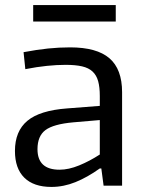

<svg xmlns="http://www.w3.org/2000/svg" viewBox="-20 -733 573 758"><path d="M183 5Q113 5 76 -31.5Q39 -68 39 -137Q39 -215 88 -256Q137 -297 245 -305L374 -315V-354Q374 -389 367.5 -412.5Q361 -436 345.5 -450.5Q330 -465 304 -471Q278 -477 239 -477Q205 -477 165.5 -473Q126 -469 80 -460L73 -527Q126 -537 169.5 -541.5Q213 -546 257 -546Q362 -546 412 -503Q462 -460 462 -369V0H389L380 -68H374Q325 -33 278 -14Q231 5 183 5ZM215 -63Q251 -63 292.5 -80Q334 -97 374 -123V-259L269 -250Q191 -243 159.5 -219.5Q128 -196 128 -144Q128 -63 215 -63ZM111 -713H437V-648H111Z"/></svg>

Font: Encode Sans
Style: Regular
Weight: 400
Designer: Pablo Impallari, Andres Torresi
Foundry: Pablo Impallari, Andres Torresi
Version: Version 1.000; ttfautohint (v1.00) -l 8 -r 50 -G 200 -x 14 -